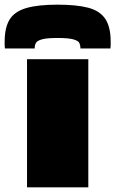

<svg xmlns="http://www.w3.org/2000/svg" viewBox="-72 -804 495 824"><path d="M44 0V-550H307V0ZM175 -784Q256 -784 306 -771Q356 -758 379.5 -723.5Q403 -689 403 -625Q403 -618 403 -610.5Q403 -603 402 -596H273Q273 -599 273 -601Q273 -610 268.5 -619.5Q264 -629 243 -635Q222 -641 175 -641Q128 -641 107.5 -635Q87 -629 82 -619.5Q77 -610 77 -601V-596H-51Q-52 -603 -52 -610.5Q-52 -618 -52 -625Q-52 -686 -30.5 -720.5Q-9 -755 41 -769.5Q91 -784 175 -784Z"/></svg>

Font: Georama Expanded Black
Style: Regular
Weight: 900
Width: 7
Designer: Jean-Baptiste Levee
Foundry: Production Type
Version: Version 1.000